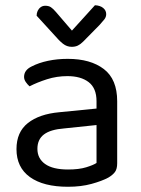

<svg xmlns="http://www.w3.org/2000/svg" viewBox="-20 -700 539 734"><path d="M240 14Q146 14 94.5 -23Q43 -60 43 -130Q43 -195 86.5 -229.5Q130 -264 207 -271L349 -285V-313Q349 -363 319 -386Q289 -409 238 -409Q197 -409 159.5 -397Q122 -385 93 -370Q85 -377 78.5 -386.5Q72 -396 72 -406Q72 -432 101 -446Q128 -460 163.5 -467.5Q199 -475 239 -475Q326 -475 377 -436Q428 -397 428 -313V-76Q428 -54 419.5 -42.5Q411 -31 394 -21Q370 -8 330 3Q290 14 240 14ZM240 -52Q282 -52 309.5 -60.5Q337 -69 349 -77V-222L225 -209Q173 -205 148 -186Q123 -167 123 -131Q123 -94 152.5 -73Q182 -52 240 -52ZM194 -654 255 -583 343 -680Q363 -679 374.5 -669.5Q386 -660 386 -646Q386 -635 379 -626Q372 -617 361 -605L298 -541Q288 -531 278 -526Q268 -521 254 -521Q245 -521 236.5 -524Q228 -527 220.5 -533Q213 -539 205 -547L120 -640Q120 -650 124 -658.5Q128 -667 135.5 -672.5Q143 -678 153 -678Q166 -678 174.5 -672.5Q183 -667 194 -654Z"/></svg>

Font: Baloo Tammudu 2
Style: Regular
Weight: 400
Designer: Maithili Shingre, Omkar Shende and Ek Type
Foundry: Ek Type
Version: Version 1.700